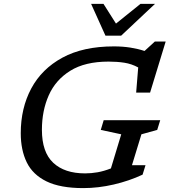

<svg xmlns="http://www.w3.org/2000/svg" viewBox="-20 -955 870 985"><path d="M416.5 -65.5Q448 -65.5 480.8 -71.2Q513.5 -77 549 -91L602 -266L497 -288.5L512 -338.5H802L786.5 -288.5L705.5 -266L657 -107.5H726.5L711.5 -59Q643 -27 563.8 -8.5Q484.5 10 407.5 10Q289 10 218.5 -24.5Q148 -59 117.2 -122.2Q86.5 -185.5 86.5 -271.5Q86.5 -400 140.2 -500.8Q194 -601.5 300.2 -659.2Q406.5 -717 564 -717Q609.5 -717 649 -710.8Q688.5 -704.5 721.5 -693.5L774.5 -742H830L750 -480H678.5L689 -609Q655 -627.5 618 -633.2Q581 -639 537 -639Q416.5 -639 341 -592.2Q265.5 -545.5 230.2 -466.2Q195 -387 195 -289Q195 -174.5 253 -120Q311 -65.5 416.5 -65.5ZM775 -935 601.5 -772H521L447.5 -935H511L575 -834L700.5 -935Z"/></svg>

Font: Newsreader Caption
Style: Italic
Weight: 400
Italic angle: -17°
Designer: Hugues Gentile
Foundry: Production Type
Version: Version 1.001